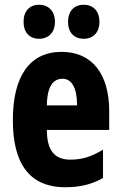

<svg xmlns="http://www.w3.org/2000/svg" viewBox="-20 -777 509 807"><path d="M79 -685C79 -640 105 -614 144 -614C185 -614 211 -642 211 -685C211 -729 185 -757 144 -757C105 -757 79 -731 79 -685ZM266 -685C266 -641 291 -614 332 -614C373 -614 398 -642 398 -685C398 -729 373 -757 332 -757C292 -757 266 -731 266 -685ZM239 -559C104 -559 34 -456 34 -272C34 -94 100 10 255 10C315 10 367 -2 413 -29V-148C364 -118 324 -106 276 -106C209 -106 177 -145 177 -231H439V-310C439 -466 367 -559 239 -559ZM243 -446C281 -446 304 -408 304 -334H177C178 -415 204 -446 243 -446Z"/></svg>

Font: Noto Sans Devanagari ExtraCondensed ExtraBold
Style: Regular
Weight: 800
Width: 2
Designer: Jelle Bosma - Monotype Design Team
Foundry: Monotype Imaging Inc.
Version: Version 2.004